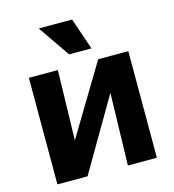

<svg xmlns="http://www.w3.org/2000/svg" viewBox="-131 -1036 1038 1145"><g transform="rotate(-15 388.0 -463.5)"><path d="M157 0V-73L509 -658H606V-580L267 0ZM81 0V-658H260L244 0ZM516 0 533 -658H695V0ZM349 -731 214 -927H420L487 -731Z"/></g></svg>

Font: Ysabeau Office Black
Style: Regular
Weight: 900
Designer: Christian Thalmann (Catharsis Fonts)
Version: Version 2.001;gftools[0.9.30]; featfreeze: tnum,lnum,ss02